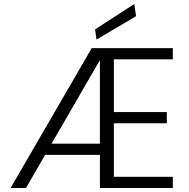

<svg xmlns="http://www.w3.org/2000/svg" viewBox="-20 -941 944 961"><path d="M33 0 439 -700H845V-644H550V-380H815V-324H550V-56H845V0H480V-166H206L110 0ZM480 -640 238 -222H480ZM463 -743 456 -794 652 -921 661 -860Z"/></svg>

Font: DM Sans Light
Style: Regular
Weight: 300
Designer: Colophon Foundry, Jonny Pinhorn
Foundry: Colophon Foundry
Version: Version 4.004; ttfautohint (v1.8.4.7-5d5b)